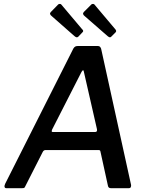

<svg xmlns="http://www.w3.org/2000/svg" viewBox="-20 -982 781 1002"><path d="M12 0Q6 0 4 -6Q2 -12 7 -23L363 -729Q368 -737 373.5 -739.5Q379 -742 388 -742H489Q499 -742 503.5 -736Q508 -730 509 -722L664 -17Q665 -11 662.5 -5.5Q660 0 653 0H558Q545 0 543 -14L504 -192Q503 -199 494 -199H218Q208 -199 203 -189L111 -8Q109 -3 106 -1.5Q103 0 96 0H12ZM476 -293Q489 -293 486 -308L418 -606Q417 -616 413 -615Q409 -614 404 -604L252 -306Q249 -298 250 -295.5Q251 -293 257 -293ZM284 -959Q288 -962 293.5 -961.5Q299 -961 301 -957L409 -829Q413 -826 414 -821.5Q415 -817 410 -813L388 -790Q383 -786 378.5 -787.5Q374 -789 368 -794L251 -897Q235 -909 245 -919ZM457 -959Q461 -962 466.5 -961.5Q472 -961 474 -957L582 -829Q585 -826 586 -821.5Q587 -817 583 -813L560 -790Q556 -786 551.5 -787.5Q547 -789 541 -794L423 -897Q407 -909 418 -920Z"/></svg>

Font: Libre Franklin Thin Medium
Style: Italic
Weight: 500
Italic angle: -8°
Version: Version 3.000